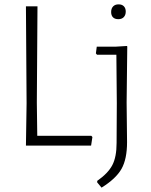

<svg xmlns="http://www.w3.org/2000/svg" viewBox="-20 -668 693 881"><path d="M404 -39 398 0H99L102 -194L99 -639H152L149 -197L151 -45H399ZM564 -455 561 -198 563 -16Q563 62 537.5 107Q512 152 446 193L426 169V162Q476 127 495.5 89.5Q515 52 515 -12L516 -195L514 -417H425L420 -423L424 -454H513L562 -457ZM557 -615Q557 -599 548 -589.5Q539 -580 523 -580Q507 -580 498.5 -588.5Q490 -597 490 -613Q490 -629 499 -638.5Q508 -648 524 -648Q540 -648 548.5 -639Q557 -630 557 -615Z"/></svg>

Font: Luna Sans Light
Style: Regular
Weight: 300
Designer: Juan Pablo del Peral
Foundry: Huerta Tipografica
Version: Version 2.001; ttfautohint (v1.5)